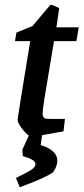

<svg xmlns="http://www.w3.org/2000/svg" viewBox="-20 -565 351 807"><path d="M207 -392 192 -302Q175 -202 167 -152Q159 -102 159 -88Q159 -69 173 -66Q180 -65 253 -65L247 -13Q175 0 157 3L151 45Q181 53 201 70Q221 87 221 111Q221 122 216 135.5Q211 149 203 159Q174 181 63 222L47 183Q92 161 110.5 149.5Q129 138 129 124Q129 106 76 91L74 64L101 5Q86 -6 69.5 -28.5Q53 -51 54 -63Q60 -107 107 -392H43L49 -428L117 -456L192 -545Q201 -545 229 -531L217 -450H311L301 -392Z"/></svg>

Font: Grenze Medium
Style: Italic
Weight: 500
Italic angle: -10°
Designer: Renata Polastri
Foundry: Omnibus-Type
Version: Version 1.002; ttfautohint (v1.8)